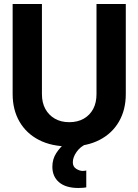

<svg xmlns="http://www.w3.org/2000/svg" viewBox="-20 -718 690 957"><path d="M325 12Q237 12 174 -20.5Q111 -53 77 -112Q43 -171 43 -249V-698H189V-249Q189 -206 206 -175Q223 -144 253.5 -126.5Q284 -109 325 -109Q367 -109 397.5 -126.5Q428 -144 444.5 -175Q461 -206 461 -249V-698H607V-249Q607 -171 573 -112Q539 -53 476 -20.5Q413 12 325 12ZM410 216Q403 217 394.5 218Q386 219 371 219Q308 219 274.5 190.5Q241 162 241 113Q241 75 260.5 45Q280 15 306.5 -6Q333 -27 355 -38L410 0Q380 13 361.5 39.5Q343 66 343 91Q343 113 360 123.5Q377 134 392 134Q396 134 400 133.5Q404 133 410 132Z"/></svg>

Font: Azeret Mono Thin SemiBold
Style: Regular
Weight: 600
Version: Version 1.002